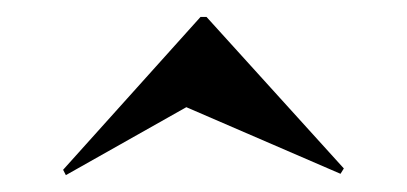

<svg xmlns="http://www.w3.org/2000/svg" viewBox="-20 -455 488 230"><path d="M58.9 -245.2 55.6 -251.6 220.2 -434.7H227.4L391.9 -253.2L387.9 -246.8L203.2 -326.6Z"/></svg>

Font: Playfair 144pt
Style: Bold
Weight: 700
Version: Version 2.001;gftools[0.9.30]